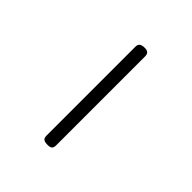

<svg xmlns="http://www.w3.org/2000/svg" viewBox="44 -587 489 489"><g transform="rotate(-45 288.0 -342.5)"><path d="M128 -325Q119 -325 116 -329Q113 -333 113 -341Q113 -351 116 -355.5Q119 -360 128 -360H448Q456 -360 459.5 -355.5Q463 -351 463 -341Q463 -333 459.5 -329Q456 -325 448 -325Z"/></g></svg>

Font: Playwrite BE WAL Thin
Style: Regular
Weight: 250
Version: Version 1.002